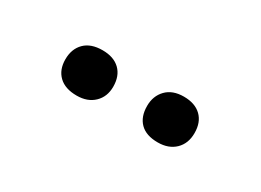

<svg xmlns="http://www.w3.org/2000/svg" viewBox="-21 -888 543 400"><g transform="rotate(30 250.0 -688.0)"><path d="M348 -633Q320 -633 305.5 -647.5Q291 -662 291 -688Q291 -712 306 -727.5Q321 -743 348 -743Q375 -743 390 -728.5Q405 -714 405 -688Q405 -663 389.5 -648Q374 -633 348 -633ZM153 -633Q125 -633 110 -647.5Q95 -662 95 -687Q95 -712 110 -727Q125 -742 153 -742Q180 -742 195 -727.5Q210 -713 210 -687Q210 -663 194.5 -648Q179 -633 153 -633Z"/></g></svg>

Font: Lexend Light
Style: Regular
Weight: 300
Designer: Bonnie Shaver-Troup, Thomas Jockin
Foundry: Lexend
Version: Version 1.007; ttfautohint (v1.8.3)